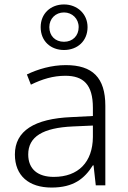

<svg xmlns="http://www.w3.org/2000/svg" viewBox="-20 -834 576 864"><path d="M268 -609C328 -609 374 -649 374 -712C374 -772 327 -814 268 -814C208 -814 163 -773 163 -712C163 -648 209 -609 268 -609ZM268 -646C228 -646 202 -673 202 -712C202 -750 230 -778 268 -778C305 -778 334 -750 334 -712C334 -673 307 -646 268 -646ZM276 -541C212 -541 151 -523 101 -499L119 -453C170 -478 219 -493 274 -493C355 -493 398 -454 398 -349V-312L301 -307C135 -300 47 -245 47 -139C47 -43 110 10 212 10C311 10 360 -30 398 -90H401L411 0H454V-358C454 -485 396 -541 276 -541ZM308 -265 398 -269V-217C397 -105 333 -38 222 -38C150 -38 107 -73 107 -139C107 -219 173 -259 308 -265Z"/></svg>

Font: Noto Sans Khmer UI Light
Style: Regular
Weight: 300
Designer: Danh Hong and the Monotype Design Team
Foundry: Monotype Imaging Inc.
Version: Version 2.002